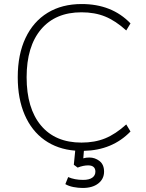

<svg xmlns="http://www.w3.org/2000/svg" viewBox="-20 -740 724 952"><path d="M606 -123 627 -88Q537 5 396 8L393 45Q406 41 423 41Q451 41 473.5 58.5Q496 76 496 111Q496 147 467.5 169.5Q439 192 390 192Q368 192 344.5 187.5Q321 183 304 173L318 138Q350 152 392 152Q422 152 437.5 141Q453 130 453 111Q453 96 444 88Q435 80 417 80Q393 80 365 91L346 77L353 7Q265 0 201 -45.5Q137 -91 102.5 -170.5Q68 -250 68 -357Q68 -470 106.5 -551.5Q145 -633 216 -676.5Q287 -720 385 -720Q535 -720 627 -624L606 -589Q553 -637 501.5 -658Q450 -679 384 -679Q255 -679 183.5 -594.5Q112 -510 112 -357Q112 -203 183 -118Q254 -33 384 -33Q450 -33 501.5 -54Q553 -75 606 -123Z"/></svg>

Font: MuliDisplayVN ExtraLight
Style: Regular
Weight: 200
Designer: Vernon Adams
Foundry: Vernon Adams
Version: Version 2.100